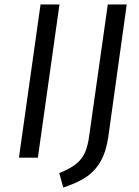

<svg xmlns="http://www.w3.org/2000/svg" viewBox="-20 -708 626 862"><path d="M150 0H65L162 -688H247ZM466 -92Q456 -25 430.5 18.5Q405 62 365 88Q325 114 264 134L246 69Q294 50 321 28.5Q348 7 361.5 -23.5Q375 -54 381 -102L464 -688H549Z"/></svg>

Font: Fira Sans Book
Style: Italic
Weight: 350
Italic angle: -8°
Designer: bBox Type GmbH & Carrois Corporate GbR & Edenspiekermann AG
Foundry: bBox Type GmbH & Carrois Corporate GbR & Edenspiekermann AG
Version: Version 4.301